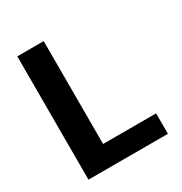

<svg xmlns="http://www.w3.org/2000/svg" viewBox="-164 -822 896 944"><g transform="rotate(-30 283.5 -350.0)"><path d="M67 0V-700H217V-116H518V0Z"/></g></svg>

Font: DM Sans 16pt Black
Style: Regular
Weight: 900
Version: Version 4.004;gftools[0.9.30]